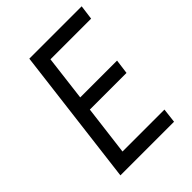

<svg xmlns="http://www.w3.org/2000/svg" viewBox="-189 -748 848 848"><g transform="rotate(-45 235.0 -324.5)"><path d="M398 0 406 -68H144L173 -301H402L411 -369H181L207 -581H461L470 -649H143L63 0Z"/></g></svg>

Font: Gamestation Condensed
Style: Italic
Weight: 400
Width: 3
Designer: Jonas Hecksher
Foundry: Jonas Hecksher, Playtypeª, e-types AS
Version: Version 1.003